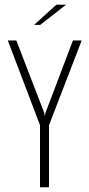

<svg xmlns="http://www.w3.org/2000/svg" viewBox="-20 -791 378 811"><path d="M149 0V-262L13 -620H49L167 -314L169 -302H170L172 -314L288 -620H325L187 -262V0ZM124 -686 218 -771H259L150 -686Z"/></svg>

Font: Smooch Sans Light
Style: Regular
Weight: 300
Designer: Robert E. Leuschke
Foundry: Robert E. Leuschke
Version: Version 1.010; ttfautohint (v1.8.3)